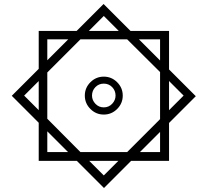

<svg xmlns="http://www.w3.org/2000/svg" viewBox="-20 -742 1039 962"><path d="M174 64V-127L39 -262L174 -397V-587H364L499 -722L634 -587H827V-394L961 -260L827 -126V64H637L501 200L365 64ZM500 -662 425 -587H575ZM217 -545V-440L322 -545ZM383 20H617L782 -145V-381L617 -545H383L217 -379V-147ZM782 -545H676L782 -439ZM500 -168Q461 -168 433 -196Q405 -224 405 -263Q405 -302 433 -330Q461 -358 500 -358Q539 -358 567 -330Q595 -302 595 -263Q595 -224 567 -196Q539 -168 500 -168ZM101 -263 174 -190V-336ZM900 -263 827 -336V-190ZM500 -204Q525 -204 542 -222Q559 -240 559 -263Q559 -288 542 -305.5Q525 -323 500 -323Q475 -323 458 -305.5Q441 -288 441 -263Q441 -240 458 -222Q475 -204 500 -204ZM217 20H321L217 -84ZM782 20V-81L681 20ZM500 137 573 64H427Z"/></svg>

Font: Go Noto Current
Style: Regular
Weight: 400
Designer: Monotype Design Team
Foundry: Monotype Imaging Inc.
Version: Version 2.007; ttfautohint (v1.8) -l 8 -r 50 -G 200 -x 14 -D